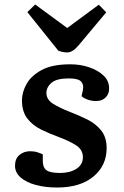

<svg xmlns="http://www.w3.org/2000/svg" viewBox="-20 -823 553 857"><path d="M249 -51Q292 -51 321 -69.5Q350 -88 350 -121Q350 -155 319.5 -174.5Q289 -194 243 -211Q202 -226 164 -244.5Q126 -263 102 -294Q78 -325 78 -376Q78 -411 98.5 -448Q119 -485 166 -510.5Q213 -536 294 -536Q339 -536 378.5 -522.5Q418 -509 442.5 -485.5Q467 -462 467 -429Q468 -405 452 -388.5Q436 -372 409 -372Q389 -372 371 -378.5Q353 -385 344 -394L350 -421Q355 -445 342 -459Q329 -473 288 -473Q233 -473 210.5 -454Q188 -435 187 -409Q187 -379 216 -360.5Q245 -342 291 -324Q330 -309 368 -290.5Q406 -272 431 -241.5Q456 -211 456 -162Q456 -84 397 -35Q338 14 235 14Q182 14 139.5 2.5Q97 -9 72 -31Q47 -53 47 -83Q47 -115 67 -131.5Q87 -148 115 -148Q133 -148 148 -143Q163 -138 171 -134V-104Q171 -76 187 -63.5Q203 -51 249 -51ZM102 -769 137 -803 280 -698 421 -802 454 -768 332 -622Q305 -589 280 -589Q260 -589 240 -597Z"/></svg>

Font: Literata 7pt SemiBold
Style: Italic
Weight: 600
Italic angle: -2°
Designer: Latin by Veronika Burian and Jose Scaglione. Greek by Irene Vlachou. Cyrillic by Vera Evstafieva
Foundry: TypeTogether
Version: Version 3.002